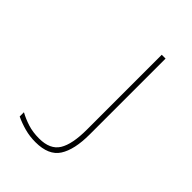

<svg xmlns="http://www.w3.org/2000/svg" viewBox="-213 -812 926 926"><g transform="rotate(45 250.0 -349.5)"><path d="M360 -196V-714H334V-204Q334 -104 305 -57Q276 -10 201 -10Q158 -10 123.5 -21Q89 -32 60 -48V-19Q92 -4 127 5.5Q162 15 201 15Q291 15 325.5 -39Q360 -93 360 -196Z"/></g></svg>

Font: Noto Sans Mono UI Condensed Thin
Style: Regular
Weight: 250
Width: 3
Designer: Monotype Design team
Foundry: Monotype Imaging Inc.
Version: 1.000